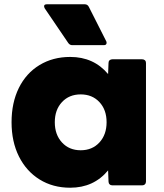

<svg xmlns="http://www.w3.org/2000/svg" viewBox="-20 -824 766 897"><path d="M34 -253Q34 -344 68 -413Q102 -482 164.5 -520Q227 -558 308 -558Q418 -558 485 -478L487 -530Q487 -538 492 -542.5Q497 -547 505 -547H644Q652 -547 657 -542.5Q662 -538 662 -530V24Q662 32 657 37Q652 42 644 42H505Q497 42 492 37Q487 32 487 24L485 -28Q418 53 308 53Q227 53 165 14.5Q103 -24 68.5 -93Q34 -162 34 -253ZM357 -122Q411 -122 444.5 -158.5Q478 -195 478 -253Q478 -311 444.5 -347Q411 -383 357 -383Q303 -383 269.5 -347Q236 -311 236 -253Q236 -195 269.5 -158.5Q303 -122 357 -122ZM299 -623 189 -785Q186 -791 186 -795Q186 -804 199 -804H376Q389 -804 395 -792L476 -632Q478 -629 478 -624Q478 -613 465 -613H318Q306 -613 299 -623Z"/></svg>

Font: LINE Seed JP_TTF ExtraBold
Style: Regular
Weight: 800
Designer: LY Corporation & Fontrix & Fontworks
Version: Version 1.015